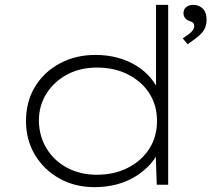

<svg xmlns="http://www.w3.org/2000/svg" viewBox="-20 -760 871 790"><path d="M369 10Q288 10 224.5 -25.5Q161 -61 124 -122.5Q87 -184 87 -262Q87 -342 124 -403Q161 -464 226 -499Q291 -534 373 -534Q422 -534 464 -522.5Q506 -511 540.5 -490Q575 -469 600.5 -438.5Q626 -408 641 -369L622 -384V-740H672V0H625L620 -144L640 -156Q627 -117 600.5 -87Q574 -57 539 -35Q504 -13 461 -1.5Q418 10 369 10ZM378 -41Q450 -41 506 -69.5Q562 -98 594 -147.5Q626 -197 626 -263Q626 -326 595 -375Q564 -424 508 -453Q452 -482 379 -482Q310 -482 256.5 -453.5Q203 -425 171.5 -375.5Q140 -326 140 -263Q141 -199 172 -148.5Q203 -98 256.5 -69.5Q310 -41 378 -41ZM752 -578 732 -602Q747 -612 757.5 -620Q768 -628 773.5 -636Q779 -644 779 -651Q779 -664 772 -668Q765 -672 756 -675Q748 -678 741.5 -686Q735 -694 735 -706Q735 -722 746.5 -731Q758 -740 775 -740Q798 -740 814 -725Q830 -710 830 -679Q830 -662 824.5 -647.5Q819 -633 807.5 -621.5Q796 -610 782 -599.5Q768 -589 752 -578Z"/></svg>

Font: Lexend Mega ExtraLight
Style: Regular
Weight: 250
Version: Version 1.007